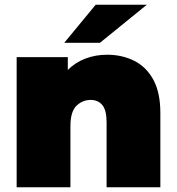

<svg xmlns="http://www.w3.org/2000/svg" viewBox="-20 -787 742 807"><path d="M50 0V-547H265V-493Q297 -525 339.5 -541Q382 -557 430 -557Q493 -557 544 -531.5Q595 -506 624.5 -452Q654 -398 654 -312V0H428V-273Q428 -324 410 -345.5Q392 -367 361 -367Q327 -367 301.5 -342.5Q276 -318 276 -257V0ZM250 -607 382 -767H597L400 -607Z"/></svg>

Font: Montserrat Black
Style: Regular
Weight: 900
Designer: Julieta Ulanovsky
Foundry: Julieta Ulanovsky
Version: Version 9.000; ttfautohint (v1.8.4.7-5d5b)